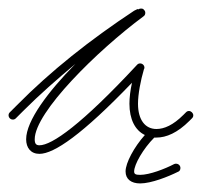

<svg xmlns="http://www.w3.org/2000/svg" viewBox="-30 -380 471 448"><path d="M297 48C323 48 363 32 385 21C389 20 391 16 391 12C391 6 386 2 381 2C379 2 378 2 376 3C355 14 319 28 297 28C286 28 283 26 283 20C283 4 304 -33 330 -59H335C358 -59 384 -70 412 -98L418 -104C420 -106 421 -108 421 -111C421 -116 416 -121 411 -121C408 -121 406 -120 404 -118L398 -112C374 -88 353 -79 335 -79C309 -79 292 -100 292 -138C292 -160 298 -192 306 -219C307 -220 307 -221 307 -222C307 -228 302 -232 297 -232C294 -232 292 -231 290 -229C160 -89 91 -41 62 -41C54 -41 51 -45 51 -55C51 -118 197 -262 305 -342C308 -344 309 -347 309 -350C309 -353 308 -355 306 -357L304 -359C302 -360 301 -360 299 -360H298C296 -360 294 -359 293 -358C292 -360 289 -358 283 -355C180 -287 88 -214 10 -135L-7 -118C-9 -116 -10 -114 -10 -111C-10 -106 -6 -101 0 -101C3 -101 5 -102 7 -104L24 -121C62 -159 103 -195 146 -231C82 -166 31 -98 31 -55C31 -35 42 -21 62 -21C96 -21 162 -66 278 -187C274 -169 272 -152 272 -138C272 -102 285 -76 308 -65C283 -37 263 0 263 20C263 38 276 48 297 48Z"/></svg>

Font: Mistral SingleLine Outline
Style: Regular
Weight: 300
Designer: François Chastanet, Élisa Garzelli, Anais Alves, Morgane Autin
Foundry: institut supérieur des arts et du design Toulouse / isdaT
Version: Version 1.000;Glyphs 3.3 (3337)